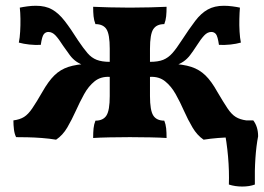

<svg xmlns="http://www.w3.org/2000/svg" viewBox="-20 -485 933 679"><path d="M700.1 9Q677 -6.7 660.8 -34.2Q644.5 -61.7 630.7 -92.9Q617 -124.1 601.3 -152Q585.6 -180 564 -197.4Q542.5 -214.8 510.4 -213.2V-266.3Q539.1 -266.3 557 -273.4Q574.9 -280.6 589.7 -297.2Q604.4 -313.9 622.1 -341.6Q649.4 -383.4 670.2 -410.8Q691 -438.3 714.8 -451.4Q738.5 -464.6 771.5 -464.6Q786.7 -464.6 802.1 -462.5Q817.4 -460.5 828.5 -458Q827 -441 826.5 -418.3Q825.9 -395.6 827.2 -373.5Q828.4 -351.3 831.9 -334.4Q815.7 -329.8 795 -327.5Q774.2 -325.3 754.3 -326.3Q749.9 -356.6 743.7 -364.3Q737.4 -372 727.5 -372Q713.7 -372 702.1 -359.5Q690.4 -347 675 -322.7Q662.5 -303.3 652.2 -289.9Q642 -276.5 629.1 -267.6Q616.2 -258.7 595 -250.9L583.9 -259.7Q628.1 -257.7 656.7 -248.4Q685.2 -239.1 706.6 -218.3Q727.9 -197.6 748.8 -159.8Q770.6 -122.8 784.7 -101.7Q798.8 -80.6 813.8 -71.4Q828.7 -62.2 851.1 -59.2Q851.1 -42.6 849.1 -26.6Q847 -10.6 841.5 0Q824.6 0 800.7 0.5Q776.9 1 751 3Q725.1 5 700.1 9ZM178.4 9Q154.4 5 128 3Q101.6 1 77.8 0.5Q54 0 37 0Q31.5 -10.6 29.4 -26.6Q27.4 -42.6 27.4 -59.2Q50.3 -62.2 65 -71.4Q79.7 -80.6 94 -101.7Q108.4 -122.8 129.7 -159.8Q151.1 -197.6 172.2 -218.3Q193.3 -239.1 221.9 -248.4Q250.4 -257.7 294.6 -259.7L283.5 -250.9Q262.3 -258.7 249.6 -267.6Q237 -276.5 227 -289.9Q217.1 -303.3 203.5 -322.7Q188.1 -347 176.5 -359.5Q164.8 -372 151 -372Q141.5 -372 135.1 -364.3Q128.6 -356.6 124.2 -326.3Q104.8 -325.3 83.8 -327.5Q62.8 -329.8 46.6 -334.4Q50.1 -351.3 51.3 -373.5Q52.6 -395.6 52.3 -418.3Q52 -441 50 -458Q61.6 -460.5 76.7 -462.5Q91.8 -464.6 107 -464.6Q141 -464.6 164.3 -451.4Q187.5 -438.3 208.8 -410.8Q230.1 -383.4 256.4 -341.6Q275.1 -313.9 289.4 -297.2Q303.6 -280.6 322 -273.4Q340.4 -266.3 368.1 -266.3V-213.2Q336 -214.8 314.5 -197.4Q292.9 -180 277.5 -152Q262.1 -124.1 248.1 -92.9Q234 -61.7 218 -34.2Q201.9 -6.7 178.4 9ZM309.4 3Q309.4 -16.7 310.9 -31.2Q312.4 -45.6 317.5 -58.3Q344.9 -58.3 356.5 -76.6Q368.1 -94.8 368.1 -145.3V-312.7Q368.1 -363.7 356.5 -381.7Q344.9 -399.7 317.5 -399.7Q312.4 -412.9 310.9 -427.3Q309.4 -441.7 309.4 -461Q331.9 -460 366.9 -459Q402 -458 439.3 -458Q476.5 -458 511.8 -459Q547.1 -460 569.1 -461Q569.1 -441.7 567.6 -427.3Q566.1 -412.9 561 -399.7Q533.6 -399.7 522 -381.7Q510.4 -363.7 510.4 -312.7V-145.3Q510.4 -94.8 522 -76.6Q533.6 -58.3 561 -58.3Q566.1 -45.6 567.6 -31.2Q569.1 -16.7 569.1 3Q547.1 1.5 511.8 0.8Q476.5 0 439.3 0Q402 0 366.9 0.8Q331.9 1.5 309.4 3ZM789.4 167.6Q791 120.8 786.5 68.8Q782 16.8 772 -31.7L804.2 -59.2H875.7Q892.8 -36.8 892.8 -2.9Q886.3 30.3 883.3 74.1Q880.3 117.8 881.3 167.6Q862.1 174.7 836.7 174.7Q811.3 174.7 789.4 167.6Z"/></svg>

Font: Vollkorn
Style: Regular
Weight: 400
Designer: Friedrich Althausen
Foundry: Friedrich Althausen
Version: Version 5.001